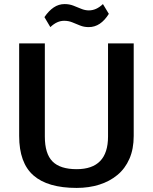

<svg xmlns="http://www.w3.org/2000/svg" viewBox="-20 -913 750 942"><path d="M356 9Q214 9 144 -52.5Q74 -114 74 -246V-700H200V-243Q200 -159 237.5 -121Q275 -83 356 -83Q510 -83 510 -243V-700H636V-246Q636 -182 615 -134Q594 -86 556 -54.5Q518 -23 467 -7Q416 9 356 9ZM198 -829Q219 -860 243.5 -876.5Q268 -893 297 -893Q320 -893 339.5 -885.5Q359 -878 378 -870Q397 -862 416 -862Q434 -862 451 -869.5Q468 -877 485 -893L514 -845Q494 -813 469.5 -796.5Q445 -780 415 -780Q392 -780 372.5 -788Q353 -796 334.5 -803.5Q316 -811 295 -811Q277 -811 260.5 -803.5Q244 -796 227 -780Z"/></svg>

Font: Pathway Extreme 28pt SemiBold
Style: Regular
Weight: 600
Designer: Eduardo Rodriguez Tunni
Foundry: Eduardo Rodriguez Tunni
Version: Version 1.001;gftools[0.9.26]